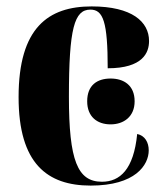

<svg xmlns="http://www.w3.org/2000/svg" viewBox="-20 -569 502 599"><path d="M263 10C402 10 444 -54 444 -100C444 -125 432 -146 408 -151C397 -40 354 -2 298 -2C222 -2 195 -68 195 -267C195 -481 212 -539 262 -539C302 -539 316 -501 316 -356C426 -356 445 -405 445 -441C445 -501 392 -549 266 -549C131 -549 38 -483 38 -266C38 -58 128 10 263 10ZM325 -181C366 -181 400 -205 400 -253C400 -303 366 -324 325 -324C283 -324 252 -303 252 -253C252 -205 283 -181 325 -181Z"/></svg>

Font: Noto Serif Display Condensed ExtraBold
Style: Regular
Weight: 800
Width: 3
Designer: Monotype Design Team
Foundry: Monotype Imaging Inc.
Version: Version 2.009